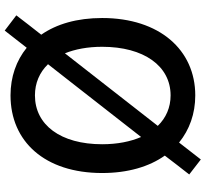

<svg xmlns="http://www.w3.org/2000/svg" viewBox="-48 -766 851 794"><g transform="rotate(-90 377.0 -368.5)"><path d="M92 -61 53 -11 115 37 185 -53C238 -10 304 14 380 14C568 14 700 -134 700 -371C700 -475 675 -560 631 -623L671 -674L711 -726L648 -774L577 -683C524 -726 457 -750 380 -750C190 -750 59 -609 59 -371C59 -265 85 -177 131 -112ZM479 -429 554 -525C571 -483 581 -431 581 -371C581 -199 502 -88 380 -88C330 -88 287 -107 254 -141L404 -333ZM433 -498 358 -402 208 -210C189 -254 178 -308 178 -371C178 -543 258 -649 380 -649C431 -649 475 -630 509 -595Z"/></g></svg>

Font: GenSekiGothic2 TW M
Style: Regular
Weight: 500
Version: Version 2.100;PS 2.1;hotconv 16.6.51;makeotf.lib2.5.65220 DE